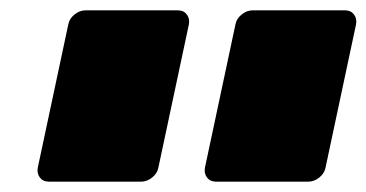

<svg xmlns="http://www.w3.org/2000/svg" viewBox="-20 -591 708 371"><path d="M397 -240Q386 -240 380 -248Q374 -256 376 -267L435 -544Q437 -555 447 -563Q457 -571 468 -571H647Q658 -571 664 -563Q670 -555 668 -544L609 -267Q607 -256 597 -248Q587 -240 576 -240ZM74 -240Q63 -240 57 -248Q51 -256 53 -267L112 -544Q114 -555 124 -563Q134 -571 145 -571H324Q335 -571 341 -563Q347 -555 345 -544L286 -267Q284 -256 274 -248Q264 -240 253 -240Z"/></svg>

Font: Rubik Black
Style: Italic
Weight: 900
Italic angle: -12°
Designer: Hubert and Fischer
Foundry: Hubert and Fischer
Version: Version 2.300;gftools[0.9.30]